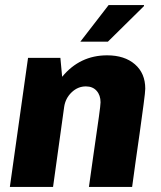

<svg xmlns="http://www.w3.org/2000/svg" viewBox="-20 -740 637 760"><path d="M555 -389Q555 -377 548.5 -328Q542 -279 532.5 -210.5Q523 -142 517 -102L503 0H332L349 -121Q365 -231 371.5 -278Q378 -325 378 -335Q378 -363 362.5 -380.5Q347 -398 320 -398Q288 -398 263.5 -374.5Q239 -351 234 -317L190 0H19L91 -511H219L226 -436Q296 -521 404 -521Q473 -521 514 -485.5Q555 -450 555 -389ZM550 -720V-716L407 -575H298L410 -720Z"/></svg>

Font: Chivo ExtraBold Italic
Style: Regular
Weight: 800
Italic angle: -8.05°
Designer: Hector Gatti
Foundry: Omnibus-Type
Version: Version 1.007